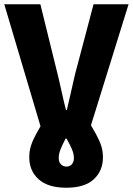

<svg xmlns="http://www.w3.org/2000/svg" viewBox="-29 -671 622 899"><path d="M282 208Q196 208 152 168.5Q108 129 108 65Q108 37 116 11.5Q124 -14 141 -45Q158 -76 184 -121L166 -62L-9 -651H160L230 -367Q239 -332 247 -298Q255 -264 262.5 -229Q270 -194 280 -156H284Q293 -194 301 -229Q309 -264 316.5 -298Q324 -332 334 -367L409 -651H573L390 -62L376 -121Q403 -75 420 -44Q437 -13 445 12Q453 37 453 65Q453 129 410 168.5Q367 208 282 208ZM282 109Q297 109 307 98.5Q317 88 317 69Q317 50 308.5 29.5Q300 9 283 -22H278Q262 9 254 29.5Q246 50 246 69Q246 88 256.5 98.5Q267 109 282 109Z"/></svg>

Font: Source Sans 3 ExtraBold
Style: Regular
Weight: 800
Designer: Paul D. Hunt
Foundry: Adobe
Version: Version 3.052;hotconv 1.1.0;makeotfexe 2.6.0